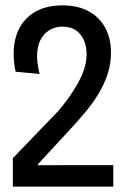

<svg xmlns="http://www.w3.org/2000/svg" viewBox="-20 -694 466 714"><path d="M27.7 0V-105.7L195.3 -279.7Q216.3 -304 235.2 -330.3Q254 -356.7 269.2 -383.7Q284.3 -410.7 293.2 -438Q302 -465.3 302 -492.7Q302 -521.3 292 -544.5Q282 -567.7 262.3 -581.3Q242.7 -595 211.7 -595Q190 -595 169.8 -585.2Q149.7 -575.3 135.7 -554.5Q121.7 -533.7 118.5 -500.2Q115.3 -466.7 127.3 -419L38 -427.3Q23 -500 38.7 -555.5Q54.3 -611 99 -642.5Q143.7 -674 212.3 -674Q270 -674 310.2 -651.8Q350.3 -629.7 371.5 -590.3Q392.7 -551 392.7 -499Q392.7 -457.3 380.5 -419.7Q368.3 -382 347.5 -347.3Q326.7 -312.7 301 -281.5Q275.3 -250.3 249 -221.7L121 -83.3V-79.7L401.3 -80V0Z"/></svg>

Font: Bricolage Grotesque 96pt ExtraBold SemiCondensed
Style: Regular
Weight: 800
Width: 4
Version: Version 1.001;gftools[0.9.33.dev8+g029e19f]